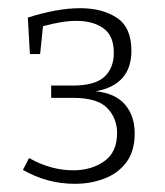

<svg xmlns="http://www.w3.org/2000/svg" viewBox="-20 -790 404 469"><path d="M163 -341Q95 -341 36 -375L51 -404Q104 -374 159 -374Q203 -374 234.5 -396Q266 -418 266 -465Q266 -501 242 -526Q218 -551 158 -551H105V-581H158Q211 -581 234.5 -602Q258 -623 258 -661Q258 -703 232.5 -721Q207 -739 167 -739Q148 -739 127.5 -735.5Q107 -732 85 -726L78 -658H53L48 -747Q82 -758 114.5 -764Q147 -770 176 -770Q230 -770 265.5 -746.5Q301 -723 301 -666Q301 -583 214 -567Q262 -562 285.5 -534.5Q309 -507 309 -464Q309 -421 289 -394Q269 -367 235.5 -354Q202 -341 163 -341Z"/></svg>

Font: Bitter Light
Style: Regular
Weight: 300
Designer: Sol Matas, and Bitter project Authors
Foundry: Sol Matas
Version: Version 2.001